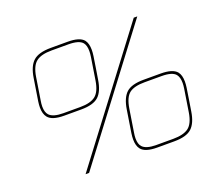

<svg xmlns="http://www.w3.org/2000/svg" viewBox="-121 -904 1227 1076"><g transform="rotate(-20 492.5 -366.0)"><path d="M746.6 -18.1Q807.6 -18.1 838.4 -41Q868.7 -64 878.9 -127.9L899.9 -261.2Q902.8 -279.8 902.8 -294.9Q902.8 -328.6 888.7 -346.2Q868.7 -371.1 804.7 -371.1H703.6Q641.6 -371.1 612.3 -348.6Q583 -325.7 572.8 -261.2L551.8 -127.9Q548.3 -107.9 548.3 -92.3Q548.3 -58.1 563.5 -42Q585 -18.1 645.5 -18.1ZM746.6 -2.9H645.5Q573.7 -2.9 550.3 -32.7Q533.7 -53.2 533.7 -91.8Q533.7 -107.9 536.6 -127.9L557.6 -261.2Q567.9 -328.1 599.6 -357.4Q631.3 -386.2 703.6 -386.2H804.7Q876.5 -386.2 900.9 -356.9Q917.5 -336.4 917.5 -297.4Q917.5 -281.2 914.6 -261.2Q909.2 -228 904.3 -194.8Q898.9 -161.1 893.6 -127.9Q883.3 -61.5 851.6 -32.2Q819.8 -2.9 746.6 -2.9ZM237.8 0H216.8L770.5 -731.9H791.5ZM317.9 -363.8Q378.9 -363.8 408.7 -387.2Q438.5 -410.2 448.7 -474.1L469.7 -606.9Q472.7 -626.5 472.7 -641.6Q472.7 -674.8 459 -691.9Q438.5 -716.8 375.5 -716.8H274.9Q212.9 -716.8 183.1 -693.8Q152.8 -670.9 142.6 -606.9L121.6 -474.1Q118.2 -454.6 118.2 -439Q118.2 -404.8 133.8 -387.7Q156.2 -363.8 216.8 -363.8ZM317.9 -349.1H216.8Q145 -349.1 121.1 -378.9Q104 -399.9 104 -438.5Q104 -454.6 106.9 -474.1L127.9 -606.9Q138.2 -673.3 170.4 -702.6Q202.6 -731.9 275.9 -731.9H376.5Q447.8 -731.9 471.7 -702.6Q487.8 -681.6 487.8 -643.6Q487.8 -627 484.9 -606.9Q479.5 -573.7 474.6 -540.5Q469.2 -507.3 463.9 -474.1Q453.6 -407.2 422.4 -378.4Q390.6 -349.1 317.9 -349.1Z"/></g></svg>

Font: Squarion Thin
Style: Italic
Weight: 100
Designer: Natanael Gama
Version: Version 1.00;September 12, 2019;FontCreator 11.5.0.2425 64-b